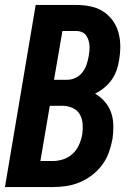

<svg xmlns="http://www.w3.org/2000/svg" viewBox="-20 -755 540 775"><path d="M0 0 124 -735H288Q316 -735 344 -729.5Q372 -724 394.5 -710Q417 -696 433.5 -674Q450 -652 457.5 -626Q465 -600 465.5 -571.5Q466 -543 461 -514Q458 -493 451 -472.5Q444 -452 431.5 -434Q419 -416 401.5 -401.5Q384 -387 364 -377Q386 -364 403 -344.5Q420 -325 428.5 -300.5Q437 -276 437.5 -248.5Q438 -221 434 -194Q429 -167 419.5 -140Q410 -113 392.5 -89.5Q375 -66 351.5 -48Q328 -30 301.5 -19Q275 -8 247.5 -4Q220 0 193 0ZM198 -433H252Q269 -433 285.5 -441Q302 -449 313 -463.5Q324 -478 329.5 -494.5Q335 -511 338 -528Q340 -539 341 -550.5Q342 -562 341 -573Q340 -584 336.5 -594.5Q333 -605 326.5 -613.5Q320 -622 309.5 -626Q299 -630 288 -630H232ZM193 -105Q214 -105 235.5 -112Q257 -119 273.5 -134.5Q290 -150 299 -170.5Q308 -191 312 -212Q315 -233 313.5 -254.5Q312 -276 302 -293.5Q292 -311 272.5 -319.5Q253 -328 232 -328H181L143 -105Z"/></svg>

Font: iosevka_custom_sans_ss08 XBd
Style: Italic
Weight: 800
Italic angle: -10°
Designer: Belleve Invis
Foundry: Belleve Invis
Version: Version 10.3.0; ttfautohint (v1.8.3)